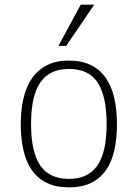

<svg xmlns="http://www.w3.org/2000/svg" viewBox="-20 -786 589 821"><path d="M480 -254.9Q480 -193.8 469 -144.3Q458 -94.7 433.6 -59.1Q409.2 -23.4 370.1 -4.2Q331.1 15.1 274.9 15.1Q219.2 15.1 179.9 -4.2Q140.6 -23.4 116 -58.8Q91.3 -94.2 80.1 -144Q68.8 -193.8 68.8 -254.9Q68.8 -313 79.8 -362.8Q90.8 -412.6 115.2 -449Q139.6 -485.4 179 -506.1Q218.3 -526.9 274.9 -526.9Q329.1 -526.9 367.9 -508.1Q406.7 -489.3 431.6 -453.9Q456.5 -418.5 468.3 -368.2Q480 -317.9 480 -254.9ZM436 -254.9Q436 -374 397.9 -432.6Q359.9 -491.2 274.9 -491.2Q231.4 -491.2 200.7 -475.8Q169.9 -460.4 150.4 -430.4Q130.9 -400.4 121.8 -356.4Q112.8 -312.5 112.8 -254.9Q112.8 -136.7 151.9 -78.9Q190.9 -21 274.9 -21Q356.4 -21 396.2 -78.1Q436 -135.3 436 -254.9ZM263.2 -589.8H230L325.2 -766.1H382.8Z"/></svg>

Font: Clear Sans Thin
Style: Regular
Weight: 250
Foundry: Intel Corporation
Version: Version 1.00